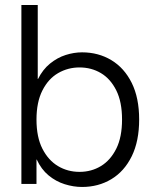

<svg xmlns="http://www.w3.org/2000/svg" viewBox="-20 -731 612 763"><path d="M296 -48Q343 -48 381 -71Q419 -94 442 -140Q465 -186 465 -256Q465 -326 442 -372Q419 -418 381 -440.5Q343 -463 296 -463Q250 -463 211 -440.5Q172 -418 148.5 -371.5Q125 -325 125 -256Q125 -186 148.5 -140Q172 -94 210.5 -71Q249 -48 296 -48ZM65 0V-711H130V-417H131Q150 -455 179 -478.5Q208 -502 241 -512.5Q274 -523 306 -523Q371 -523 422.5 -492Q474 -461 503.5 -401.5Q533 -342 533 -256Q533 -170 503.5 -110Q474 -50 422.5 -19Q371 12 306 12Q272 12 237 1Q202 -10 173 -34Q144 -58 126 -97H125V0Z"/></svg>

Font: TikTok Sans 24pt Light
Style: Regular
Weight: 300
Version: Version 4.000